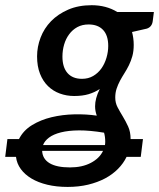

<svg xmlns="http://www.w3.org/2000/svg" viewBox="-68 -538 612 738"><path d="M94 42Q95.5 73 122.5 89.2Q149.5 105.5 201 105.5Q248 105.5 281.2 88Q314.5 70.5 328 42ZM335.5 19.5Q336 16 336.2 13Q336.5 10 336.5 6.5Q336.5 -12 332 -28Q277 -37 236 -36.8Q195 -36.5 166.2 -29.2Q137.5 -22 120.5 -9.2Q103.5 3.5 97.5 19.5ZM247 -235Q271.5 -235 290.2 -246Q309 -257 321.8 -275Q334.5 -293 341.2 -315.8Q348 -338.5 348 -361.5Q348 -402 328.2 -423Q308.5 -444 272.5 -444Q248 -444 229.2 -433.8Q210.5 -423.5 197.8 -406.2Q185 -389 178.5 -366.8Q172 -344.5 172 -320.5Q172 -279.5 191.5 -257.2Q211 -235 247 -235ZM523.5 -492 519 -456.5Q516 -434.5 496.5 -428L439.5 -415Q442.5 -404 444.2 -391.5Q446 -379 446 -365.5Q446 -341.5 440.8 -322.5Q435.5 -303.5 427.5 -287.2Q419.5 -271 410.2 -256.5Q401 -242 393.2 -227.5Q385.5 -213 380.2 -197.2Q375 -181.5 375 -163Q375 -142.5 384 -125.5Q393 -108.5 404 -90.5Q415 -72.5 424.5 -51.8Q434 -31 434 -3.5H481.5L473 65H418.5Q406.5 90 385.5 111.2Q364.5 132.5 335.8 147.8Q307 163 270.8 171.8Q234.5 180.5 192 180.5Q149 180.5 113.8 172Q78.5 163.5 53 148.2Q27.5 133 12 111.8Q-3.5 90.5 -6.5 65H-48L-39.5 -3.5H5Q21.5 -36.5 55 -57Q88.5 -77.5 130.2 -87.5Q172 -97.5 217.8 -98.5Q263.5 -99.5 304 -93.5Q301 -102 299.2 -110.8Q297.5 -119.5 297.5 -129.5Q297.5 -144.5 301.8 -160.8Q306 -177 315.5 -196Q296 -183 272.5 -176Q249 -169 217 -169Q188 -169 162 -178.5Q136 -188 116.5 -207Q97 -226 85.8 -254.5Q74.5 -283 74.5 -321.5Q74.5 -358 88 -393.5Q101.5 -429 128.2 -456.5Q155 -484 194.2 -501Q233.5 -518 284.5 -518Q312 -518 336.8 -511.5Q361.5 -505 382.5 -492Z"/></svg>

Font: Lato SemiBold
Style: Italic
Weight: 600
Italic angle: -7°
Designer: Lukasz Dziedzic with Adam Twardoch and Botio Nikoltchev
Foundry: tyPoland Lukasz Dziedzic
Version: Version 2.015; 2015-08-06; http://www.latofonts.com/